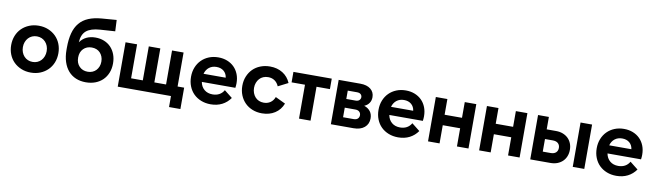

<svg xmlns="http://www.w3.org/2000/svg" viewBox="-43 -1367 7262 2131"><g transform="rotate(10 3588.5 -301.5)"><path d="M302 14Q244 14 195 -6Q146 -26 110.5 -61Q75 -96 55.5 -144.5Q36 -193 36 -250Q36 -307 55.5 -355.5Q75 -404 110.5 -439Q146 -474 195 -494Q244 -514 302 -514Q361 -514 409.5 -494Q458 -474 493.5 -439Q529 -404 548.5 -355.5Q568 -307 568 -250Q568 -193 548.5 -144.5Q529 -96 493.5 -61Q458 -26 409.5 -6Q361 14 302 14ZM302 -106Q331 -106 355.5 -116.5Q380 -127 398 -146.5Q416 -166 426 -192.5Q436 -219 436 -250Q436 -282 426 -308Q416 -334 398 -353.5Q380 -373 355.5 -383.5Q331 -394 302 -394Q273 -394 248.5 -383.5Q224 -373 206 -353.5Q188 -334 178 -308Q168 -282 168 -250Q168 -219 178 -192.5Q188 -166 206 -146.5Q224 -127 248.5 -116.5Q273 -106 302 -106Z M922 14Q860 14 810 -7Q760 -28 724.5 -68.5Q689 -109 669.5 -168.5Q650 -228 650 -304V-328Q650 -422 668.5 -491.5Q687 -561 726.5 -608.5Q766 -656 827.5 -681.5Q889 -707 974 -714L1141 -727L1147 -600L980 -589Q874 -582 824.5 -540.5Q775 -499 770 -410Q830 -494 945 -494Q998 -494 1042.5 -476Q1087 -458 1118.5 -425Q1150 -392 1167.5 -346Q1185 -300 1185 -244Q1185 -186 1166 -138.5Q1147 -91 1112.5 -57Q1078 -23 1029.5 -4.5Q981 14 922 14ZM923 -105Q952 -105 976 -115Q1000 -125 1017 -143Q1034 -161 1044 -186Q1054 -211 1054 -242Q1054 -273 1044 -298Q1034 -323 1017 -341Q1000 -359 976 -368.5Q952 -378 923 -378Q865 -378 828.5 -341Q792 -304 792 -242Q792 -180 828.5 -142.5Q865 -105 923 -105Z M1281 0V-500H1411V-117H1543V-500H1673V-117H1805V-500H1935V-117H2009V124H1881V0Z M2329 14Q2270 14 2221 -5.5Q2172 -25 2137 -59.5Q2102 -94 2082.5 -143Q2063 -192 2063 -250Q2063 -308 2082.5 -356.5Q2102 -405 2137 -440Q2172 -475 2220 -494.5Q2268 -514 2326 -514Q2381 -514 2426.5 -496Q2472 -478 2504.5 -445.5Q2537 -413 2555 -367.5Q2573 -322 2573 -266Q2573 -255 2572 -242Q2571 -229 2569 -214H2191Q2201 -160 2238 -129Q2275 -98 2332 -98Q2374 -98 2406.5 -115.5Q2439 -133 2459 -168L2550 -96Q2513 -43 2457 -14.5Q2401 14 2329 14ZM2324 -406Q2275 -406 2241 -379.5Q2207 -353 2194 -306H2444Q2438 -352 2406 -379Q2374 -406 2324 -406Z M2641 -250Q2641 -308 2661 -356.5Q2681 -405 2716 -440Q2751 -475 2800.5 -494.5Q2850 -514 2908 -514Q2990 -514 3051 -476Q3112 -438 3141 -369L3029 -312Q3012 -352 2981 -373Q2950 -394 2908 -394Q2878 -394 2853 -383.5Q2828 -373 2810.5 -353.5Q2793 -334 2783 -308Q2773 -282 2773 -250Q2773 -219 2783 -192.5Q2793 -166 2810.5 -146.5Q2828 -127 2852.5 -116.5Q2877 -106 2907 -106Q2949 -106 2981 -127.5Q3013 -149 3029 -191L3142 -137Q3114 -65 3052.5 -25.5Q2991 14 2907 14Q2849 14 2800 -5.5Q2751 -25 2716 -60Q2681 -95 2661 -143.5Q2641 -192 2641 -250Z M3605 -500V-382H3454V0H3324V-382H3173V-500Z M3683 -500H3927Q4002 -500 4044 -466Q4086 -432 4086 -375Q4086 -337 4066.5 -308.5Q4047 -280 4012 -266Q4057 -251 4081.5 -219Q4106 -187 4106 -140Q4106 -76 4061 -38Q4016 0 3938 0H3683ZM3907 -306Q3936 -306 3950 -320.5Q3964 -335 3964 -354Q3964 -373 3950 -386.5Q3936 -400 3907 -400H3803V-306ZM3922 -100Q3953 -100 3968.5 -115.5Q3984 -131 3984 -154Q3984 -177 3968.5 -192.5Q3953 -208 3922 -208H3803V-100Z M4442 14Q4383 14 4334 -5.5Q4285 -25 4250 -59.5Q4215 -94 4195.5 -143Q4176 -192 4176 -250Q4176 -308 4195.5 -356.5Q4215 -405 4250 -440Q4285 -475 4333 -494.5Q4381 -514 4439 -514Q4494 -514 4539.5 -496Q4585 -478 4617.5 -445.5Q4650 -413 4668 -367.5Q4686 -322 4686 -266Q4686 -255 4685 -242Q4684 -229 4682 -214H4304Q4314 -160 4351 -129Q4388 -98 4445 -98Q4487 -98 4519.5 -115.5Q4552 -133 4572 -168L4663 -96Q4626 -43 4570 -14.5Q4514 14 4442 14ZM4437 -406Q4388 -406 4354 -379.5Q4320 -353 4307 -306H4557Q4551 -352 4519 -379Q4487 -406 4437 -406Z M5234 -500V0H5104V-205H4908V0H4778V-500H4908V-323H5104V-500Z M5810 -500V0H5680V-205H5484V0H5354V-500H5484V-323H5680V-500Z M6409 -500H6539V0H6409ZM6052 -109H6140Q6180 -109 6200.5 -128.5Q6221 -148 6221 -180Q6221 -212 6200.5 -231.5Q6180 -251 6140 -251H6052ZM5930 0V-500H6052V-360H6158Q6201 -360 6235.5 -346.5Q6270 -333 6294.5 -309Q6319 -285 6332 -252Q6345 -219 6345 -180Q6345 -141 6332 -108Q6319 -75 6294.5 -51Q6270 -27 6235.5 -13.5Q6201 0 6158 0Z M6901 14Q6842 14 6793 -5.5Q6744 -25 6709 -59.5Q6674 -94 6654.5 -143Q6635 -192 6635 -250Q6635 -308 6654.5 -356.5Q6674 -405 6709 -440Q6744 -475 6792 -494.5Q6840 -514 6898 -514Q6953 -514 6998.5 -496Q7044 -478 7076.5 -445.5Q7109 -413 7127 -367.5Q7145 -322 7145 -266Q7145 -255 7144 -242Q7143 -229 7141 -214H6763Q6773 -160 6810 -129Q6847 -98 6904 -98Q6946 -98 6978.5 -115.5Q7011 -133 7031 -168L7122 -96Q7085 -43 7029 -14.5Q6973 14 6901 14ZM6896 -406Q6847 -406 6813 -379.5Q6779 -353 6766 -306H7016Q7010 -352 6978 -379Q6946 -406 6896 -406Z"/></g></svg>

Font: NT Somic Bold
Style: Regular
Weight: 700
Designer: Ravid Balaliev — lead type designer, mastering
Michael Voronin — secret advisor, marketing
Ivan Kovalenko — best boy
Foundry: NT Type
Version: Version 0.7